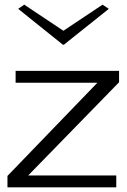

<svg xmlns="http://www.w3.org/2000/svg" viewBox="-20 -804 544 824"><path d="M12 0V-49L398 -449H47V-500H491V-451L101 -51H479V0ZM84 -784 252 -672 420 -784 447 -766 254 -612H250L58 -766Z"/></svg>

Font: Panamera
Style: Regular
Weight: 400
Designer: Bastien Sozeau
Foundry: NBR — Bastien Sozeau
Version: Version 3.002; ttfautohint (v1.8.4.7-5d5b);gftools[0.9.33]